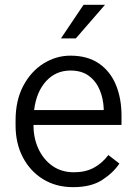

<svg xmlns="http://www.w3.org/2000/svg" viewBox="-20 -770 564 800"><path d="M284.7 9.8Q213.4 9.8 159.4 -23.4Q105.5 -56.6 75.2 -114.7Q44.9 -172.9 44.9 -247.6V-268.1Q44.9 -352.1 77.1 -412.6Q109.4 -473.1 161.6 -505.6Q213.9 -538.1 273.4 -538.1Q344.7 -538.1 392.1 -505.6Q439.5 -473.1 462.9 -416.5Q486.3 -359.9 486.3 -287.6V-249.5H119.6V-247.6Q119.6 -193.8 140.4 -149.4Q161.1 -105 198.7 -78.6Q236.3 -52.2 288.1 -52.2Q335.4 -52.2 370.1 -70.6Q404.8 -88.9 431.6 -124L477.5 -88.4Q451.7 -49.8 405.5 -20Q359.4 9.8 284.7 9.8ZM273.4 -476.1Q212.9 -476.1 172.4 -432.1Q131.8 -388.2 122.1 -311.5H412.1V-318.4Q410.6 -357.9 396 -394Q381.3 -430.2 351.3 -453.1Q321.3 -476.1 273.4 -476.1ZM233.9 -609.9 328.1 -750H417.5L295.9 -609.9Z"/></svg>

Font: Vazirmatn RD FD Light
Style: Regular
Weight: 300
Designer: Saber Rastikerdar
Foundry: Saber Rastikerdar
Version: Version 33.003